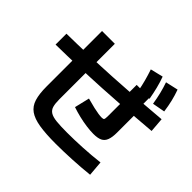

<svg xmlns="http://www.w3.org/2000/svg" viewBox="-205 -1103 1411 1411"><g transform="rotate(45 500.0 -397.5)"><path d="M540 60Q435 60 367.5 49Q300 38 262 11Q224 -16 209 -65Q194 -114 194 -190V-767H327V-190Q327 -147 334.5 -120.5Q342 -94 364 -80Q386 -66 428.5 -61.5Q471 -57 540 -57Q614 -57 700 -61.5Q786 -66 869 -76L879 42Q794 51 704.5 55.5Q615 60 540 60ZM683 -187Q651 -187 610.5 -192.5Q570 -198 528.5 -208Q487 -218 449 -231L477 -348Q524 -335 555 -328Q586 -321 606.5 -318Q627 -315 643 -315Q659 -315 663 -322Q667 -329 667 -361V-557H654V-667H787V-557H800V-317Q800 -269 789 -240Q778 -211 753 -199Q728 -187 683 -187ZM694 -643Q685 -691 673.5 -734Q662 -777 647 -821L746 -845Q762 -801 773 -757Q784 -713 793 -662ZM837 -654Q829 -704 818.5 -747Q808 -790 793 -833L891 -855Q907 -811 917.5 -767Q928 -723 935 -672ZM23 -568Q252 -571 484.5 -583.5Q717 -596 962 -618L971 -505Q725 -483 490.5 -470.5Q256 -458 23 -455Z"/></g></svg>

Font: M PLUS 2 Thin
Style: Bold
Weight: 700
Version: Version 1.001